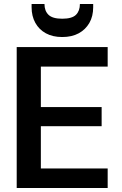

<svg xmlns="http://www.w3.org/2000/svg" viewBox="-20 -934 604 954"><path d="M63 0V-700H515V-603H183V-402H485V-307H183V-97H515V0ZM289 -750Q242 -750 208 -768.5Q174 -787 155.5 -820.5Q137 -854 137 -898V-914H201Q201 -880 221 -860.5Q241 -841 289 -841Q338 -841 357.5 -860.5Q377 -880 377 -914H443V-898Q443 -853 424 -820Q405 -787 371 -768.5Q337 -750 289 -750Z"/></svg>

Font: DM Sans 28pt SemiBold
Style: Regular
Weight: 600
Version: Version 4.004;gftools[0.9.30]